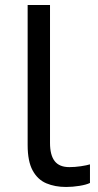

<svg xmlns="http://www.w3.org/2000/svg" viewBox="-20 -734 388 764"><path d="M243 10Q199 10 164.5 -4.5Q130 -19 110 -55.5Q90 -92 90 -157V-714H179V-165Q179 -117 197.5 -93Q216 -69 256 -69Q278 -69 301.5 -72.5Q325 -76 338 -80V-6Q324 1 296.5 5.5Q269 10 243 10Z"/></svg>

Font: binaryv115
Style: Book
Weight: 400
Designer: Jelle Bosma - Monotype Design Team
Foundry: Monotype Imaging Inc.
Version: Version 2.003